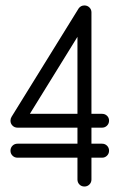

<svg xmlns="http://www.w3.org/2000/svg" viewBox="-20 -680 438 700"><path d="M262.4 -635.2Q262.4 -643.2 269.6 -651.7Q276.8 -660.1 287.9 -660.1Q298.6 -660.1 306 -652.8Q313.4 -645.4 313.4 -635.2V-25.5Q313.4 -14.8 306 -7.4Q298.6 0 287.9 0Q276.8 0 269.6 -7.4Q262.4 -14.8 262.4 -25.5ZM352.1 -156.1Q362.9 -156.1 370.2 -148.8Q377.6 -141.4 377.6 -130.6Q377.6 -119.9 370.2 -112.5Q362.9 -105.1 352.1 -105.1H43.8Q33 -105.1 25.6 -112.5Q18.2 -119.9 18.2 -130.6Q18.2 -141.4 25.6 -148.8Q33 -156.1 43.8 -156.1ZM64.2 -225Q57 -214.6 43.8 -214.6Q33 -214.6 25.6 -222Q18.2 -229.4 18.2 -240.1Q18.2 -247.8 22.2 -254.2L266.8 -649.4Q274.6 -660.1 287.9 -660.1Q298.6 -660.1 304.9 -652.8Q311.2 -645.4 311.2 -635.2Q311.2 -630.6 311.2 -627.2Q311.1 -623.8 308.6 -620.5ZM352.1 -265Q362.9 -265 370.2 -257.9Q377.6 -250.9 377.6 -240.1Q377.6 -229.4 370.2 -222Q362.9 -214.6 352.1 -214.6H43.8Q33 -214.6 26.1 -222Q19.2 -229.4 19.2 -240.1Q19.2 -250.9 26.3 -257.9Q33.4 -265 44.1 -265Z"/></svg>

Font: Libertine-Super Thin
Style: Regular
Weight: 100
Designer: Bastien Sozeau
Foundry: NBR — Bastien Sozeau
Version: Version 2.003;gftools[0.9.33]